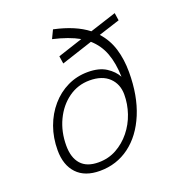

<svg xmlns="http://www.w3.org/2000/svg" viewBox="-134 -832 867 949"><g transform="rotate(-20 300.0 -357.5)"><path d="M231 11Q152 11 110 -33.5Q68 -78 68 -156Q68 -222 88.5 -278.5Q109 -335 146 -378Q183 -421 232.5 -445Q282 -469 340 -469Q399 -469 435.5 -445.5Q472 -422 489 -390Q487 -462 467.5 -514.5Q448 -567 406 -604L241 -550L235 -590L366 -633Q313 -663 230 -682L251 -726Q307 -714 350.5 -695.5Q394 -677 426 -652L565 -697L571 -657L459 -621Q498 -578 515 -522Q532 -466 532 -399Q532 -275 493.5 -182.5Q455 -90 387 -39.5Q319 11 231 11ZM239 -31Q291 -31 333.5 -54.5Q376 -78 407.5 -117Q439 -156 455.5 -204.5Q472 -253 472 -303Q472 -358 436 -392.5Q400 -427 334 -427Q272 -427 222.5 -391.5Q173 -356 144.5 -296Q116 -236 116 -163Q116 -100 146.5 -65.5Q177 -31 239 -31Z"/></g></svg>

Font: Geist Mono ExtraLight
Style: Italic
Weight: 200
Italic angle: -12°
Monospace: yes
Designer: Basement.studio, Andrés Briganti, Mateo Zaragoza
Foundry: Basement.studio, Vercel, Andrés Briganti, Guido Ferreyra, Mateo Zaragoza
Version: Version 1.500; ttfautohint (v1.8.4.7-5d5b)